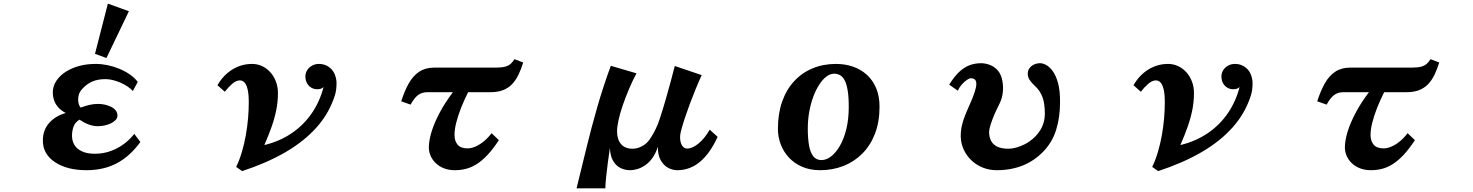

<svg xmlns="http://www.w3.org/2000/svg" viewBox="-20 -909 8040 1048"><path d="M683.6 -847.7 561 -592.3 498.5 -615.2 568.8 -889.2ZM502 -560.1Q566.9 -560.1 630.9 -533.7Q662.1 -521 688.2 -502.9Q714.4 -484.9 731.9 -461.9L705.1 -412.1Q694.3 -424.8 676.8 -436.5Q659.2 -448.2 638.7 -457.5Q618.2 -466.3 596.7 -471.7Q575.2 -477.1 556.2 -477.1Q513.2 -477.1 482.9 -463.6Q452.6 -450.2 428.2 -422.9Q413.1 -406.7 408.9 -386.5Q404.8 -366.2 408.2 -348.6Q411.6 -331.5 419.9 -321.8Q447.3 -331.5 469.5 -336.7Q491.7 -341.8 515.1 -341.8Q553.2 -341.8 585.9 -326.2Q601.6 -318.4 611.3 -306.4Q621.1 -294.4 621.1 -277.8Q621.1 -265.1 611.6 -254.6Q602.1 -244.1 586.4 -236.3Q552.7 -220.2 513.2 -220.2Q487.8 -220.2 462.2 -230.2Q436.5 -240.2 414.1 -255.9Q390.6 -242.2 381.8 -218.8Q373 -195.3 373 -168Q373 -140.1 386.2 -117.9Q399.4 -95.7 427.2 -83Q454.6 -69.8 498 -69.8Q561 -69.8 617.2 -98.9Q673.3 -127.9 712.9 -178.2L746.1 -133.8Q689.9 -56.6 618.4 -18.3Q546.9 20 452.1 20Q347.2 20 281.7 -22.9Q249.5 -43.5 231.7 -73.2Q213.9 -103 213.9 -141.1Q213.9 -198.7 248 -237.5Q282.2 -276.4 338.9 -292Q311 -307.1 295.7 -325.7Q280.3 -344.2 274.4 -363.8Q268.1 -382.8 268.1 -402.8Q268.1 -438.5 287.4 -467.5Q306.6 -496.6 339.4 -517.6Q407.7 -560.1 502 -560.1Z M1356 -560.1Q1384.8 -560.1 1410.2 -548.3Q1435.5 -536.6 1455.1 -515.1Q1474.6 -493.7 1485.8 -464.6Q1497.1 -435.5 1497.1 -400.9Q1497.1 -353 1487.8 -307.4Q1478.5 -261.7 1461.9 -215.1Q1445.3 -168.5 1422.9 -117.2Q1507.3 -137.7 1572.5 -182.1Q1637.7 -226.6 1681.6 -290.5Q1725.6 -354.5 1746.1 -434.1Q1739.3 -427.2 1731 -424.6Q1722.7 -421.9 1710 -421.9Q1694.8 -421.9 1680.2 -429.9Q1665.5 -438 1656.2 -453.9Q1647 -469.7 1647 -492.2Q1647 -510.3 1656.5 -525.6Q1666 -541 1682.9 -550.5Q1699.7 -560.1 1721.2 -560.1Q1749.5 -560.1 1771.5 -545.9Q1793.5 -531.7 1804.2 -509.8Q1809.6 -499 1813.2 -484.6Q1816.9 -470.2 1816.9 -458Q1816.9 -435.5 1814.7 -419.4Q1812.5 -403.3 1808.1 -389.2Q1777.8 -292.5 1709.5 -215.3Q1641.1 -138.2 1538.6 -78.6Q1436 -19 1301.8 24.9L1269 2Q1287.6 -36.1 1300.5 -80.3Q1313.5 -124.5 1321.8 -170.9Q1330.1 -217.3 1334 -263.2Q1337.9 -309.1 1337.9 -351.1Q1337.9 -395.5 1331.5 -421.6Q1325.2 -447.8 1314.2 -459Q1303.2 -470.2 1289.1 -470.2Q1269.5 -470.2 1248 -451.9Q1226.6 -433.6 1207 -408.2L1167 -443.8Q1198.7 -499 1248 -529.5Q1297.4 -560.1 1356 -560.1Z M2835.9 -567.9Q2824.2 -530.3 2809.6 -500.2Q2794.9 -470.2 2774.7 -449.2Q2754.4 -428.2 2725.8 -417Q2697.3 -405.8 2657.2 -405.8H2535.2Q2513.2 -362.3 2496.6 -320.1Q2480 -277.8 2470.5 -240.2Q2460.9 -202.6 2460.9 -171.9Q2460.9 -139.2 2478 -119.1Q2495.1 -99.1 2532.2 -99.1Q2553.2 -99.1 2576.7 -109.6Q2600.1 -120.1 2622.6 -138.9Q2645 -157.7 2663.1 -182.1L2703.1 -144Q2670.9 -95.2 2640.9 -63.2Q2610.8 -31.2 2581.5 -12.9Q2552.2 5.4 2522.9 12.7Q2493.7 20 2462.9 20Q2429.2 20 2402.8 9.5Q2376.5 -1 2358.2 -18.8Q2339.8 -36.6 2330.3 -58.6Q2320.8 -80.6 2320.8 -104Q2320.8 -141.6 2335.7 -190.2Q2350.6 -238.8 2379.9 -293.9Q2409.2 -349.1 2452.1 -405.8H2313Q2281.7 -405.8 2260.7 -389.2Q2239.7 -372.6 2221.2 -337.9L2169.9 -356Q2188 -412.6 2211.2 -453.9Q2234.4 -495.1 2268.1 -517.6Q2301.8 -540 2351.1 -540H2688Q2719.2 -540 2737.5 -545.2Q2755.9 -550.3 2767.3 -560.5Q2778.8 -570.8 2788.1 -585.9Z M3454.1 -508.8Q3432.6 -468.3 3413.6 -423.6Q3394.5 -378.9 3379.6 -335.4Q3364.7 -292 3356.4 -254.6Q3348.1 -217.3 3348.1 -191.9Q3348.1 -148.4 3369.6 -122.8Q3391.1 -97.2 3433.1 -97.2Q3458.5 -97.2 3484.1 -110.8Q3509.8 -124.5 3526.9 -148.9Q3543.9 -173.8 3557.9 -202.4Q3571.8 -231 3583 -266.1Q3599.1 -315.9 3613.8 -366.7Q3628.4 -417.5 3641.1 -464.4Q3653.8 -511.2 3663.1 -548.8L3810.1 -499Q3793.5 -462.9 3776.9 -422.4Q3760.3 -381.8 3744.9 -340.6Q3729.5 -299.3 3717 -261.5Q3704.6 -223.6 3696.8 -192.9Q3690.4 -168 3692.9 -146.2Q3695.3 -124.5 3705.3 -111.3Q3715.3 -98.1 3731 -98.1Q3758.8 -98.1 3792.2 -125.2Q3825.7 -152.3 3854 -201.2L3897 -162.1Q3856.4 -72.8 3801.5 -26.4Q3746.6 20 3676.8 20Q3650.9 20 3626.5 6.8Q3602.1 -6.3 3586.2 -34.7Q3570.3 -63 3570.8 -107.9Q3559.1 -71.3 3541 -46.4Q3522.9 -21.5 3501.7 -7.1Q3480.5 7.3 3459.2 13.7Q3438 20 3419.9 20Q3390.1 20 3365.5 7.3Q3340.8 -5.4 3325.7 -32.5Q3310.5 -59.6 3309.1 -102.1Q3303.2 -62 3297.6 -20Q3292 22 3288.3 58.6Q3284.7 95.2 3284.2 119.1H3127Q3154.3 7.8 3181.4 -103.3Q3208.5 -214.4 3240.5 -325.7Q3272.5 -437 3314 -549.8Z M4543 -560.1Q4592.8 -560.1 4636 -545.2Q4679.2 -530.3 4711.7 -500.7Q4744.1 -471.2 4762.5 -427.5Q4780.8 -383.8 4780.8 -326.2Q4780.8 -243.7 4755.9 -179.2Q4731 -114.7 4686.5 -70.3Q4642.1 -25.9 4583.3 -2.9Q4524.4 20 4457 20Q4400.9 20 4357.7 1Q4314.5 -18.1 4285.2 -50Q4255.9 -82 4241 -122.3Q4226.1 -162.6 4226.1 -205.1Q4226.1 -288.1 4249 -353.8Q4272 -419.4 4314.2 -465.3Q4356.4 -511.2 4414.6 -535.6Q4472.7 -560.1 4543 -560.1ZM4533.2 -506.8Q4511.7 -506.8 4491 -491.2Q4470.2 -475.6 4451.9 -447.5Q4433.6 -419.4 4419.4 -381.6Q4405.3 -343.8 4397.2 -299.1Q4389.2 -254.4 4389.2 -206.1Q4389.2 -153.8 4396 -115.2Q4402.8 -76.7 4419.2 -55.9Q4435.5 -35.2 4463.9 -35.2Q4489.7 -35.2 4515.9 -54.9Q4542 -74.7 4564 -112.3Q4585.9 -149.9 4599.4 -203.9Q4612.8 -257.8 4612.8 -326.2Q4612.8 -379.9 4606.9 -415Q4601.1 -450.2 4590.6 -470.2Q4580.1 -490.2 4565.4 -498.5Q4550.8 -506.8 4533.2 -506.8Z M5335 -564Q5355.5 -564 5378.4 -556.4Q5401.4 -548.8 5420.4 -530.8Q5439.5 -512.7 5448.2 -481Q5457 -448.7 5454.3 -411.9Q5451.7 -375 5435.1 -341.8Q5419.4 -311.5 5406.7 -281.5Q5394 -251.5 5386.5 -227.1Q5378.9 -202.6 5378.9 -188Q5378.9 -162.1 5388.9 -141.6Q5398.9 -121.1 5422.1 -109.1Q5445.3 -97.2 5484.9 -97.2Q5502.9 -97.2 5526.1 -103.3Q5549.3 -109.4 5573.2 -121.6Q5597.2 -133.8 5618.2 -151.9Q5649.9 -179.7 5666.5 -213.6Q5683.1 -247.6 5683.1 -288.1Q5683.1 -343.3 5670.2 -378.7Q5657.2 -414.1 5629.9 -439Q5611.3 -456.1 5600.6 -471.9Q5589.8 -487.8 5589.8 -505.9Q5589.8 -523.9 5599.4 -536.9Q5608.9 -549.8 5624.3 -556.9Q5639.6 -564 5657.2 -564Q5673.8 -564 5692.6 -553Q5711.4 -542 5728 -518.1Q5744.6 -494.1 5755.4 -454.8Q5766.1 -415.5 5766.1 -353Q5766.1 -267.6 5744.6 -199.7Q5723.1 -131.8 5675.8 -83Q5626.5 -31.2 5562.3 -5.6Q5498 20 5420.9 20Q5378.9 20 5343.3 5.4Q5307.6 -9.3 5281.2 -34.9Q5254.9 -60.5 5240 -93.3Q5225.1 -126 5224.1 -162.1Q5223.6 -193.4 5229.7 -221.2Q5235.8 -249 5247.1 -277.3Q5258.3 -305.7 5272.9 -337.9Q5309.1 -418.5 5309.1 -450.2Q5309.1 -467.3 5301.5 -474.6Q5293.9 -481.9 5278.8 -481.9Q5271 -481.9 5257.3 -472.7Q5243.7 -463.4 5230 -448Q5216.3 -432.6 5208 -414.1L5161.1 -446.8Q5187.5 -489.7 5214.4 -515.4Q5241.2 -541 5271 -552.5Q5300.8 -564 5335 -564Z M6356 -560.1Q6384.8 -560.1 6410.2 -548.3Q6435.5 -536.6 6455.1 -515.1Q6474.6 -493.7 6485.8 -464.6Q6497.1 -435.5 6497.1 -400.9Q6497.1 -353 6487.8 -307.4Q6478.5 -261.7 6461.9 -215.1Q6445.3 -168.5 6422.9 -117.2Q6507.3 -137.7 6572.5 -182.1Q6637.7 -226.6 6681.6 -290.5Q6725.6 -354.5 6746.1 -434.1Q6739.3 -427.2 6731 -424.6Q6722.7 -421.9 6710 -421.9Q6694.8 -421.9 6680.2 -429.9Q6665.5 -438 6656.2 -453.9Q6647 -469.7 6647 -492.2Q6647 -510.3 6656.5 -525.6Q6666 -541 6682.9 -550.5Q6699.7 -560.1 6721.2 -560.1Q6749.5 -560.1 6771.5 -545.9Q6793.5 -531.7 6804.2 -509.8Q6809.6 -499 6813.2 -484.6Q6816.9 -470.2 6816.9 -458Q6816.9 -435.5 6814.7 -419.4Q6812.5 -403.3 6808.1 -389.2Q6777.8 -292.5 6709.5 -215.3Q6641.1 -138.2 6538.6 -78.6Q6436 -19 6301.8 24.9L6269 2Q6287.6 -36.1 6300.5 -80.3Q6313.5 -124.5 6321.8 -170.9Q6330.1 -217.3 6334 -263.2Q6337.9 -309.1 6337.9 -351.1Q6337.9 -395.5 6331.5 -421.6Q6325.2 -447.8 6314.2 -459Q6303.2 -470.2 6289.1 -470.2Q6269.5 -470.2 6248 -451.9Q6226.6 -433.6 6207 -408.2L6167 -443.8Q6198.7 -499 6248 -529.5Q6297.4 -560.1 6356 -560.1Z M7835.9 -567.9Q7824.2 -530.3 7809.6 -500.2Q7794.9 -470.2 7774.7 -449.2Q7754.4 -428.2 7725.8 -417Q7697.3 -405.8 7657.2 -405.8H7535.2Q7513.2 -362.3 7496.6 -320.1Q7480 -277.8 7470.5 -240.2Q7460.9 -202.6 7460.9 -171.9Q7460.9 -139.2 7478 -119.1Q7495.1 -99.1 7532.2 -99.1Q7553.2 -99.1 7576.7 -109.6Q7600.1 -120.1 7622.6 -138.9Q7645 -157.7 7663.1 -182.1L7703.1 -144Q7670.9 -95.2 7640.9 -63.2Q7610.8 -31.2 7581.5 -12.9Q7552.2 5.4 7522.9 12.7Q7493.7 20 7462.9 20Q7429.2 20 7402.8 9.5Q7376.5 -1 7358.2 -18.8Q7339.8 -36.6 7330.3 -58.6Q7320.8 -80.6 7320.8 -104Q7320.8 -141.6 7335.7 -190.2Q7350.6 -238.8 7379.9 -293.9Q7409.2 -349.1 7452.1 -405.8H7313Q7281.7 -405.8 7260.7 -389.2Q7239.7 -372.6 7221.2 -337.9L7169.9 -356Q7188 -412.6 7211.2 -453.9Q7234.4 -495.1 7268.1 -517.6Q7301.8 -540 7351.1 -540H7688Q7719.2 -540 7737.5 -545.2Q7755.9 -550.3 7767.3 -560.5Q7778.8 -570.8 7788.1 -585.9Z"/></svg>

Font: BIZ UDMincho
Style: Bold
Weight: 700
Monospace: yes
Designer: TypeBank Co., Ltd.
Foundry: Morisawa Inc.
Version: Version 1.06